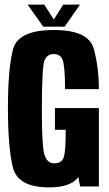

<svg xmlns="http://www.w3.org/2000/svg" viewBox="-20 -811 476 835"><path d="M194 4Q57.5 4 36 -83Q14.5 -170 14.5 -340.5Q14.5 -513.5 36.8 -597Q59 -680.5 214 -680.5Q365.5 -680.5 387.8 -598.8Q410 -517 410 -423.5H263Q262.5 -526.5 252 -551.2Q241.5 -576 214.5 -576Q186 -576 174 -550Q162 -524 162 -331Q162 -172 174 -136.2Q186 -100.5 215.5 -100.5Q241.5 -100.5 253 -117.8Q264.5 -135 265.5 -212V-246.5H219V-341H410V0H328.5L320.5 -41Q288 4 194 4ZM168 -695 100 -791H172.5L214 -726L255 -791H328L261 -695Z"/></svg>

Font: Anybody Condensed Regular
Style: Bold
Weight: 700
Width: 3
Designer: Tyler Finck
Foundry: Etcetera Type Company
Version: Version 1.010; ttfautohint (v1.8.3) -l 8 -r 50 -G 200 -x 14 